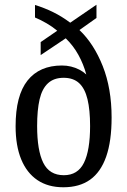

<svg xmlns="http://www.w3.org/2000/svg" viewBox="-20 -782 538 812"><path d="M248 10Q183 10 138 -20.5Q93 -51 69.5 -108.5Q46 -166 46 -248Q46 -378 96.5 -441.5Q147 -505 242 -505Q262 -505 280.5 -500.5Q299 -496 315.5 -487.5Q332 -479 345 -467Q333 -511 311.5 -550Q290 -589 258 -620L152 -549V-604L222 -652Q202 -669 177 -683.5Q152 -698 128 -708V-761Q167 -749 204 -731Q241 -713 277 -686L388 -762V-706L316 -655Q377 -597 414.5 -502.5Q452 -408 452 -285Q452 -185 429 -119.5Q406 -54 361 -22Q316 10 248 10ZM250 -41Q309 -41 335 -93.5Q361 -146 361 -249Q361 -317 350 -362.5Q339 -408 314.5 -430.5Q290 -453 249 -453Q208 -453 183 -430Q158 -407 147.5 -362Q137 -317 137 -249Q137 -146 163 -93.5Q189 -41 250 -41Z"/></svg>

Font: Noto Serif Khmer Condensed
Style: Regular
Weight: 400
Width: 3
Designer: Danh Hong and the Monotype Design Team
Foundry: Monotype Imaging Inc.
Version: Version 2.004